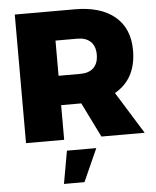

<svg xmlns="http://www.w3.org/2000/svg" viewBox="-61 -752 848 1043"><g transform="rotate(-5 362.5 -231.0)"><path d="M564 -229 706.1 0H470.2L377 -189H267.1V0H59.1V-701.2H386.2Q527.3 -701.2 604.7 -636.2Q682.1 -571.3 682.1 -452.1Q682.1 -295.9 564 -229ZM267.1 -541V-349.1H386.2Q433.1 -349.1 458.5 -374Q483.9 -398.9 483.9 -445.8Q483.9 -491.7 458.3 -516.4Q432.6 -541 386.2 -541ZM245.1 238.8 276.9 60.1H437L356.9 238.8Z"/></g></svg>

Font: Montserrat arm ExtraBold
Style: Regular
Weight: 800
Designer: Julieta Ulanovsky
Foundry: Julieta Ulanovsky
Version: Version 6.000;PS 006.000;hotconv 1.0.88;makeotf.lib2.5.64775